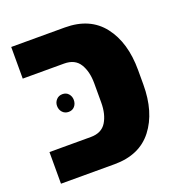

<svg xmlns="http://www.w3.org/2000/svg" viewBox="-110 -671 713 764"><g transform="rotate(-20 246.5 -289.5)"><path d="M20 0V-134H195Q241 -134 261 -166.5Q281 -199 281 -249V-330Q281 -380 261 -412.5Q241 -445 195 -445H20V-579H247Q353 -579 408 -508Q463 -437 463 -320V-259Q463 -142 408 -71Q353 0 247 0ZM182 -296Q182 -280 172.5 -269Q163 -258 147 -258Q131 -258 121 -269Q111 -280 111 -296Q111 -311 121 -322Q131 -333 147 -333Q163 -333 172.5 -322Q182 -311 182 -296Z"/></g></svg>

Font: Assistant ExtraBold
Style: Regular
Weight: 800
Designer: Hebrew By Ben Nathan, Latin by Paul Hunt
Version: Version 2.001;PS 002.001;hotconv 1.0.88;makeotf.lib2.5.64775